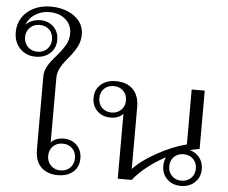

<svg xmlns="http://www.w3.org/2000/svg" viewBox="-126 -1046 1338 1128"><g transform="rotate(5 543.0 -481.5)"><path d="M120 -130V-559Q120 -592 136.5 -621.5Q153 -651 186 -687Q221 -728 238 -758Q255 -788 255 -826Q255 -876 218.5 -908Q182 -940 123 -940Q75 -940 38 -915.5Q1 -891 -12 -852Q0 -868 24 -878Q48 -888 75 -888Q122 -888 152.5 -858Q183 -828 183 -781Q183 -733 150 -702.5Q117 -672 65 -672Q8 -672 -28 -709.5Q-64 -747 -64 -806Q-64 -854 -39.5 -892Q-15 -930 29 -951.5Q73 -973 128 -973Q185 -973 229.5 -954Q274 -935 299 -902Q324 -869 324 -826Q324 -787 307 -753.5Q290 -720 256 -680Q227 -646 212 -617.5Q197 -589 197 -559V-177Q206 -190 226.5 -198.5Q247 -207 271 -207Q319 -207 349 -177Q379 -147 379 -99Q379 -49 345 -19.5Q311 10 255 10Q194 10 157 -25Q120 -60 120 -130ZM152 -781Q152 -816 130 -838Q108 -860 73 -860Q38 -860 15.5 -837.5Q-7 -815 -7 -781Q-7 -747 15.5 -724.5Q38 -702 73 -702Q108 -702 130 -724.5Q152 -747 152 -781ZM347 -98Q347 -133 325 -155Q303 -177 268 -177Q233 -177 211 -155Q189 -133 189 -98Q189 -64 211.5 -41.5Q234 -19 268 -19Q303 -19 325 -41.5Q347 -64 347 -98Z M1095 -99Q1095 -51 1063 -20.5Q1031 10 981 10Q931 10 899.5 -20.5Q868 -51 868 -99Q868 -126 879 -150Q821 -119 771.5 -80Q722 -41 690 0H608V-383Q598 -370 578 -362Q558 -354 535 -354Q486 -354 455.5 -384Q425 -414 425 -461Q425 -510 459 -540Q493 -570 548 -570Q613 -570 649 -533Q685 -496 685 -430V-64Q733 -116 822.5 -165.5Q912 -215 995 -236V-560H1072V-216Q1046 -212 1016 -204Q1052 -194 1073.5 -166Q1095 -138 1095 -99ZM616 -462Q616 -496 594 -518Q572 -540 537 -540Q503 -540 481 -518.5Q459 -497 459 -462Q459 -428 481 -406Q503 -384 537 -384Q572 -384 594 -406Q616 -428 616 -462ZM1060 -99Q1060 -133 1038 -155Q1016 -177 981 -177Q947 -177 925 -155.5Q903 -134 903 -99Q903 -65 925 -43Q947 -21 981 -21Q1016 -21 1038 -43Q1060 -65 1060 -99Z"/></g></svg>

Font: Fahkwang Light
Style: Regular
Weight: 300
Version: Version 1.000; ttfautohint (v1.6)